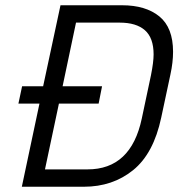

<svg xmlns="http://www.w3.org/2000/svg" viewBox="-20 -710 697 730"><path d="M638 -513Q638 -473 628 -427L593 -263Q564 -126 486 -63Q408 0 299 0H63L130 -316H50L64 -382H144L210 -690H444Q534 -690 586 -647.5Q638 -605 638 -513ZM564 -503Q564 -566 531 -595Q498 -624 435 -624H269L218 -382H368L355 -316H204L151 -66H313Q478 -66 519 -259L554 -424Q564 -474 564 -503Z"/></svg>

Font: D-DIN
Style: DIN-Italic
Weight: 400
Italic angle: -12°
Designer: Charles Nix
Foundry: Datto Inc.
Version: Version 1.00